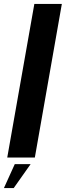

<svg xmlns="http://www.w3.org/2000/svg" viewBox="-35 -805 336 981"><path d="M2 0H143L281 -785H140.5ZM-15 156H35L121.5 33.5H40.5Z"/></svg>

Font: Anybody Thin SemiBold
Style: Italic
Weight: 600
Italic angle: -10°
Version: Version 1.113;gftools[0.9.25]